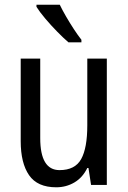

<svg xmlns="http://www.w3.org/2000/svg" viewBox="-20 -786 545 816"><path d="M434 -537V0H367L356 -72H351Q331 -31 296 -10.5Q261 10 219 10Q139 10 103.5 -41.5Q68 -93 68 -186V-537H151V-199Q151 -63 233 -63Q299 -63 325 -110Q351 -157 351 -253V-537ZM234 -766Q245 -743 261 -715.5Q277 -688 294 -662Q311 -636 326 -617V-606H271Q251 -623 223.5 -651Q196 -679 172 -707.5Q148 -736 135 -757V-766Z"/></svg>

Font: Noto Sans Malayalam Condensed
Style: Regular
Weight: 400
Width: 3
Designer: Jelle Bosma - Monotype Design Team
Foundry: Monotype Imaging Inc.
Version: Version 2.104; ttfautohint (v1.8.4.7-5d5b)